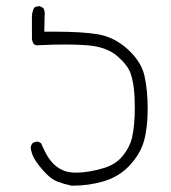

<svg xmlns="http://www.w3.org/2000/svg" viewBox="-20 -565 540 605"><path d="M210.4 20Q259.8 20 306.6 6.3Q355.5 -8.3 388.4 -43.7Q421.4 -79.1 433.1 -118.7Q445.3 -161.1 445.3 -221.7Q445.3 -282.2 435.1 -326.7Q424.8 -371.1 382.6 -409.7Q340.3 -448.2 288.1 -457Q239.7 -465.3 147 -465.3Q137.2 -465.3 119.6 -465.3L120.6 -513.7Q121.1 -517.6 121.1 -521.5Q121.1 -532.2 116.2 -540L105.5 -545.4Q105 -545.4 104 -545.4Q94.2 -545.4 87.9 -541Q80.6 -527.8 80.6 -511.7V-442.9Q82.5 -425.8 92.3 -422.9Q94.2 -422.4 96.7 -422.4Q98.1 -422.4 100.1 -422.4Q147.5 -424.8 186 -424.8Q224.6 -424.8 254.4 -422.4Q316.4 -417.5 350.1 -387.7Q383.3 -358.9 392.1 -332Q404.8 -294.4 404.8 -226.6Q404.8 -169.9 396 -130.9Q389.6 -103 368.2 -75.7Q346.2 -47.4 307.6 -35.6Q258.8 -21 219.7 -21Q194.3 -21 177.2 -28.8Q157.7 -38.1 145.3 -52Q132.8 -65.9 124 -83Q116.2 -98.1 109.4 -113.8L100.6 -118.7Q99.6 -118.7 97.9 -118.7Q96.2 -118.7 92.8 -118.2Q86.9 -117.2 82.5 -113.8Q77.6 -107.4 76.7 -99.6Q79.1 -79.1 90.8 -60.5Q99.6 -46.4 116.7 -26.9Q139.2 -1.5 159.7 6.8Q181.6 15.1 205.1 20Q207.5 20 210.4 20Z"/></svg>

Font: Bakudai
Style: ExtraLight
Weight: 200
Version: Version 1.48